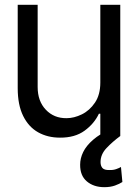

<svg xmlns="http://www.w3.org/2000/svg" viewBox="-20 -566 574 799"><path d="M397.5 -222.7V-545.9H480.5V0H397.5V-92.8H391.6Q372.1 -51.3 331.8 -22Q291.5 7.3 229.5 6.8Q178.2 6.8 138.7 -15.4Q99.1 -37.6 76.4 -83.5Q53.7 -129.4 53.7 -199.2V-545.9H136.7V-204.1Q136.7 -145 170.7 -109.4Q204.6 -73.7 256.8 -74.2Q288.1 -74.2 320.6 -90.1Q353 -106 375.2 -138.9Q397.5 -171.9 397.5 -222.7ZM414.1 212.9Q370.1 212.9 341.6 189Q313 165 313.5 119.1Q313.5 92.8 326.2 66.7Q338.9 40.5 367.2 15.9Q395.5 -8.8 442.4 -30.3L480.5 0Q448.7 23.4 423.6 49.8Q398.4 76.2 398.4 108.4Q398.4 124 406.2 133.1Q414.1 142.1 435.5 141.6Q451.2 142.1 463.6 137.7Q476.1 133.3 483.4 128.9L489.3 191.4Q477.5 199.2 458.5 206.1Q439.5 212.9 414.1 212.9Z"/></svg>

Font: Inter Tight
Style: Regular
Weight: 400
Designer: Rasmus Andersson
Foundry: rsms
Version: Version 3.002